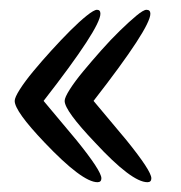

<svg xmlns="http://www.w3.org/2000/svg" viewBox="-20 -372 369 392"><path d="M179 0Q148 0 71 -81Q10 -145 10 -166Q10 -173 20.5 -189.5Q31 -206 48 -226.5Q65 -247 85 -269Q105 -291 123.5 -309.5Q142 -328 157 -340Q172 -352 178 -352Q185 -352 185 -344Q185 -315 69 -166Q86 -146 102.5 -126Q119 -106 136 -86Q187 -23 187 -8Q187 0 179 0ZM281 0Q249 0 174 -81Q112 -146 112 -166Q112 -173 122.5 -189.5Q133 -206 150 -226.5Q167 -247 186.5 -269Q206 -291 225 -309.5Q244 -328 258.5 -340Q273 -352 279 -352Q287 -352 287 -344Q287 -315 171 -166Q188 -146 204.5 -126Q221 -106 238 -86Q289 -23 289 -8Q289 0 281 0Z"/></svg>

Font: Dongol
Style: Regular
Weight: 400
Designer: Abdo Mohamed and Ibrahim Hamdi
Foundry: Protype Foundry
Version: Version 1.000;hotconv 1.0.109;makeotfexe 2.5.65596